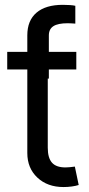

<svg xmlns="http://www.w3.org/2000/svg" viewBox="-20 -753 360 779"><path d="M90.8 -542.5H173.8V-153.8Q173.8 -112.3 190.9 -93Q208 -73.7 245.6 -73.7Q254.4 -73.7 263.7 -74.7Q272.9 -75.7 283.7 -77.1L299.3 -2.4Q287.1 1.5 270.8 3.7Q254.4 5.9 237.8 5.9Q172.4 5.9 131.6 -32.5Q90.8 -70.8 90.8 -132.3ZM289.6 -542.5V-471.2H9.3V-542.5ZM90.8 -434.1V-609.4Q90.8 -669.9 128.2 -701.7Q165.5 -733.4 234.9 -733.4Q251 -733.4 264.4 -732.4Q277.8 -731.4 285.6 -729.5V-657.2Q277.8 -657.7 269.3 -658.2Q260.7 -658.7 254.9 -658.7Q214.8 -658.7 196.5 -646.7Q178.2 -634.8 178.2 -609.4V-434.1Z"/></svg>

Font: Inter 16pt
Style: Regular
Weight: 400
Version: Version 4.001;git-66647c0bb